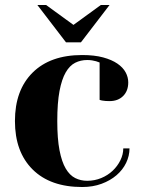

<svg xmlns="http://www.w3.org/2000/svg" viewBox="-20 -736 570 771"><path d="M40 0ZM330 -495Q304 -495 282 -484Q260 -473 244 -445.5Q228 -418 219 -370.5Q210 -323 210 -250Q210 -179 219 -132.5Q228 -86 244 -59Q260 -32 282 -21Q304 -10 330 -10Q360 -10 386.5 -21Q413 -32 432.5 -50.5Q452 -69 463.5 -92.5Q475 -116 475 -140H500Q500 -110 486.5 -82Q473 -54 448 -32.5Q423 -11 388 2Q353 15 310 15Q182 15 111 -55.5Q40 -126 40 -250Q40 -374 111 -444.5Q182 -515 310 -515Q359 -515 394 -505.5Q429 -496 451.5 -480.5Q474 -465 484.5 -445.5Q495 -426 495 -405Q495 -371 474.5 -350.5Q454 -330 420 -330Q412 -330 404.5 -330.5Q397 -331 392 -332Q385 -333 380 -335V-485Q374 -487 366 -490Q359 -492 350 -493.5Q341 -495 330 -495ZM305 -566H245L130 -716H165L275 -636L385 -716H420Z"/></svg>

Font: Yeseva One
Style: Regular
Weight: 400
Designer: Jovanny Lemonad
Foundry: Jovanny Lemonad
Version: Version 2.001; ttfautohint (v0.91) -l 8 -r 50 -G 200 -x 0 -w